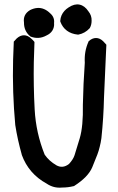

<svg xmlns="http://www.w3.org/2000/svg" viewBox="-20 -840 540 879"><path d="M294.4 -806.2Q320.8 -823.7 344.2 -818.8Q367.7 -814 384.8 -788.1Q400.4 -769 399.4 -745.1Q399.4 -726.6 391.6 -712.4L390.6 -710.9L390.1 -710.4Q369.1 -687.5 338.9 -681.6H337.4H335.9Q306.6 -684.6 286.4 -699.5Q266.1 -714.4 256.3 -740.7L255.9 -742.7V-745.1Q256.8 -758.3 261.7 -769.5Q266.6 -780.8 274.9 -790Q283.2 -799.3 294.4 -806.2ZM117.7 -793.9Q134.3 -802.2 150.6 -803.5Q167 -804.7 181.9 -798.3Q196.8 -792 210 -778.8Q230.5 -761.2 227.5 -734.4Q228.5 -724.6 226.3 -715.8Q224.1 -707 219.7 -700Q215.3 -692.9 208.5 -687.3Q201.7 -681.6 192.9 -677.7Q157.7 -658.2 120.6 -672.4L119.1 -673.3L117.7 -674.3Q89.4 -698.2 89.8 -736.8Q84.5 -773.9 117.2 -793.5ZM56.6 -664.1Q72.8 -678.7 90.1 -678.5Q107.4 -678.2 122.6 -663.6Q126.5 -660.2 129.6 -657.2Q132.8 -654.3 135.3 -650.9L137.7 -647.9V-644.5Q136.7 -600.1 134.8 -555.2Q133.8 -502 134.8 -447.8Q135.7 -393.6 138.7 -338.9Q144.5 -231.4 184.6 -131.8Q194.8 -117.2 208 -105.2Q221.2 -93.3 237.8 -83.5Q267.1 -66.9 295.9 -89.4Q314.9 -109.9 321.3 -129.4Q328.6 -151.4 345.2 -207.5Q361.3 -262.2 359.4 -360.4Q361.3 -457 368.2 -552.7Q366.7 -579.1 370.8 -602.8Q375 -626.5 384.8 -648.4L385.3 -650.4L386.7 -651.9Q402.3 -666 419.7 -666Q437 -666 452.1 -651.4Q458.5 -645.5 464.4 -638.2L466.8 -635.3V-631.3L464.8 -588.4Q460.9 -491.2 456.1 -393.1Q454.1 -300.8 444.3 -208Q441.4 -186.5 436.5 -168Q432.1 -149.4 425.8 -132.8Q419.4 -116.7 402.3 -74.2Q383.8 -29.8 319.8 11.2L318.4 12.2H316.9Q291.5 18.6 264.2 18.6Q225.6 22.5 193.4 0.5Q111.3 -44.4 79.6 -131.3V-131.8V-132.3Q70.3 -165.5 62.7 -199.5Q55.2 -233.4 49.8 -268.1V-268.6Q36.1 -417.5 40 -567.4Q41 -606.9 43 -646V-649.4L45.4 -651.9Q50.3 -658.2 56.6 -664.1Z"/></svg>

Font: NaikaiFont
Style: Bold
Weight: 700
Version: Version 1.89